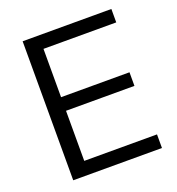

<svg xmlns="http://www.w3.org/2000/svg" viewBox="-128 -810 845 915"><g transform="rotate(-20 294.0 -352.5)"><path d="M88 0V-705H538V-637H169V-392H516V-323H169V-69H538V0Z"/></g></svg>

Font: Winston
Style: Regular
Weight: 400
Designer: Original fonts by Vernon Adams / Changes by Cristiano Sobral
Foundry: Original fonts by Vernon Adams / Changes by Cristiano Sobral
Version: Version 2.503;July 17, 2020;FontCreator 13.0.0.2655 64-bit